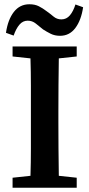

<svg xmlns="http://www.w3.org/2000/svg" viewBox="-20 -881 419 901"><path d="M39 -616V-663H340V-616L256 -607Q255 -545 254.5 -481.5Q254 -418 254 -353V-310Q254 -247 254.5 -183.5Q255 -120 256 -56L340 -47V0H39V-47L123 -56Q125 -118 125 -182Q125 -246 125 -310V-353Q125 -416 125 -479.5Q125 -543 123 -607ZM8 -727Q17 -789 45 -825Q73 -861 118 -861Q144 -861 162.5 -851.5Q181 -842 198 -829Q215 -817 231 -803.5Q247 -790 268 -790Q292 -790 308 -809Q324 -828 334 -860L370 -847Q361 -786 333.5 -749.5Q306 -713 262 -713Q237 -713 218 -722.5Q199 -732 182 -743Q165 -757 148 -770.5Q131 -784 110 -784Q87 -784 71 -765Q55 -746 44 -714Z"/></svg>

Font: Source Serif Pro SemiBold
Style: Regular
Weight: 600
Designer: Frank Grießhammer
Foundry: Adobe Systems Incorporated
Version: Version 3.001;hotconv 1.0.111;makeotfexe 2.5.65597